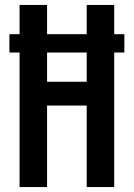

<svg xmlns="http://www.w3.org/2000/svg" viewBox="-20 -755 540 775"><path d="M59 0V-543H18V-617H59V-735H170V-617H330V-735H441V-617H482V-543H441V0H330V-329H170V0ZM170 -425H330V-543H170Z"/></svg>

Font: Iosevka
Style: Bold
Weight: 700
Monospace: yes
Designer: Belleve Invis
Foundry: Belleve Invis
Version: Version 32.5.0; ttfautohint (v1.8.4)